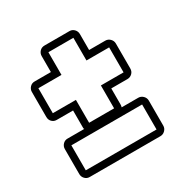

<svg xmlns="http://www.w3.org/2000/svg" viewBox="-135 -717 769 792"><g transform="rotate(-30 250.0 -320.5)"><path d="M70 -311Q57 -311 48 -320Q39 -329 39 -343V-462Q39 -475 48 -484.5Q57 -494 70 -494H148V-570Q148 -583 157 -592.5Q166 -602 180 -602H299Q312 -602 321 -592.5Q330 -583 330 -570V-494H407Q420 -494 429.5 -484.5Q439 -475 439 -462V-343Q439 -329 429.5 -320Q420 -311 407 -311H330V-234Q330 -228 328 -222H407Q420 -222 429.5 -212.5Q439 -203 439 -190V-71Q439 -58 429.5 -48.5Q420 -39 407 -39H70Q57 -39 48 -48.5Q39 -58 39 -71V-190Q39 -203 48 -212.5Q57 -222 70 -222H150Q148 -224 148 -227.5Q148 -231 148 -234V-311ZM180 -343V-234H299V-343H407V-462H299V-570H180V-462H70V-343ZM407 -71V-190H70V-71Z"/></g></svg>

Font: Lichte PostBus
Style: Regular
Weight: 400
Designer: Peter Wiegel
Version: Version 1.001